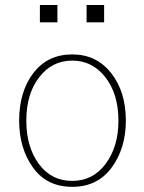

<svg xmlns="http://www.w3.org/2000/svg" viewBox="-20 -721 571 759"><path d="M137.7 -632.8V-701.2H207V-632.8ZM322.3 -632.8V-701.2H391.6V-632.8ZM84 -244.1Q84 -140.6 133.3 -73.2Q182.6 -5.9 265.6 -5.9Q347.7 -5.9 397.9 -73.7Q448.2 -141.6 448.2 -244.1Q448.2 -348.6 397 -415Q345.7 -481.4 265.6 -481.4Q185.5 -481.4 134.8 -415.5Q84 -349.6 84 -244.1ZM55.7 -244.1Q55.7 -358.4 111.8 -432.1Q168 -505.9 265.6 -505.9Q361.3 -505.9 419.4 -432.1Q477.5 -358.4 477.5 -244.1Q477.5 -134.8 421.4 -58.6Q365.2 17.6 265.6 17.6Q165 17.6 110.4 -58.6Q55.7 -134.8 55.7 -244.1Z"/></svg>

Font: Gothic A1 Thin
Style: Regular
Weight: 250
Designer: HanYang I&C Co.,Ltd.
Foundry: HanYang I&C Co.,Ltd.
Version: Version 2.50